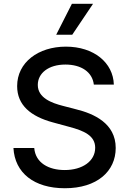

<svg xmlns="http://www.w3.org/2000/svg" viewBox="-20 -984 683 1016"><path d="M476.6 -536.2H582.4C579.2 -652.7 476.2 -737.2 328.5 -737.2C182.5 -737.2 70.7 -653.8 70.7 -528.4C70.7 -427.2 143.1 -367.9 259.9 -336.3L345.9 -312.9C423.7 -292.3 483.7 -266.7 483.7 -202.1C483.7 -131 415.8 -84.2 322.4 -84.2C237.9 -84.2 167.6 -121.8 161.2 -201H51.1C58.2 -69.2 160.2 12.1 323.2 12.1C494 12.1 592.3 -77.8 592.3 -201C592.3 -332 475.5 -382.8 383.2 -405.5L312.1 -424C255.3 -438.6 179.7 -465.2 180 -534.8C180 -596.6 236.5 -642.4 326 -642.4C409.4 -642.4 468.8 -603.3 476.6 -536.2ZM277.3 -800.1H362.2L472.3 -963.8H360.4Z"/></svg>

Font: Margiela Sans Medium
Style: Regular
Weight: 500
Designer: Stefan Endress, Andreas Faust
Version: Version 1.100;FEAKit 1.0